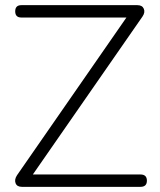

<svg xmlns="http://www.w3.org/2000/svg" viewBox="-20 -725 622 745"><path d="M65 0Q46 0 40.5 -14Q35 -28 46 -45L499 -698L497 -657H63Q39 -657 39 -681Q39 -705 63 -705H513Q532 -705 538 -691Q544 -677 533 -661L79 -7L81 -48H525Q550 -48 550 -24Q550 0 525 0Z"/></svg>

Font: Nunito VF Beta Light
Style: Regular
Weight: 300
Designer: Vernon Adams
Foundry: newtypography
Version: Version 3.001